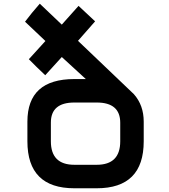

<svg xmlns="http://www.w3.org/2000/svg" viewBox="-20 -1010 905 1030"><path d="M378.9 0H499Q751 0 751 -252V-357.4Q751 -445.3 698.2 -504.9L398.4 -791L490.2 -895.5L401.4 -978.5L311.5 -877.9L193.4 -990.2Q149.4 -940.4 114.3 -893.6L223.6 -790L134.8 -692.4Q173.8 -652.3 222.7 -606.4L311.5 -704.1L440.4 -585.9H378.9Q127 -585.9 127 -357.4V-252Q127 0 378.9 0ZM378.9 -126Q252.9 -126 252.9 -252V-352.5Q252.9 -460 378.9 -460H499Q625 -460 625 -351.6V-252Q625 -126 499 -126Z"/></svg>

Font: OCR-B
Style: Regular
Weight: 400
Version: 1.1